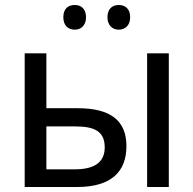

<svg xmlns="http://www.w3.org/2000/svg" viewBox="-20 -750 776 770"><path d="M234 -681C234 -647 254 -631 280 -631C304 -631 325 -647 325 -681C325 -716 304 -730 280 -730C254 -730 234 -716 234 -681ZM411 -681C411 -647 432 -631 456 -631C481 -631 502 -647 502 -681C502 -716 481 -730 456 -730C432 -730 411 -716 411 -681ZM79 0H289C429 0 487 -64 487 -164C487 -265 425 -316 292 -316H166V-536H79ZM570 0H657V-536H570ZM166 -71V-243H282C358 -243 400 -224 400 -159C400 -94 351 -71 281 -71Z"/></svg>

Font: Noto Sans Thai
Style: Regular
Weight: 400
Designer: Monotype Design Team
Foundry: Monotype Imaging Inc.
Version: Version 1.901